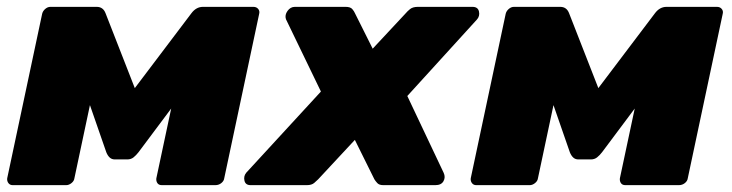

<svg xmlns="http://www.w3.org/2000/svg" viewBox="-20 -540 2134 560"><path d="M17 0Q9 0 4.5 -6Q0 -12 1 -20L103 -500Q105 -508 112 -514Q119 -520 127 -520H262Q281 -520 288 -501L406 -199L321 -214L538 -501Q552 -520 572 -520H719Q728 -520 733 -514Q738 -508 736 -500L634 -20Q633 -12 625.5 -6Q618 0 608 0H452Q443 0 439 -6Q435 -12 436 -20L499 -316L550 -318L384 -96Q377 -87 369.5 -81Q362 -75 351 -75H315Q306 -75 300 -80.5Q294 -86 290 -96L214 -315L259 -312L197 -20Q196 -12 188.5 -6Q181 0 173 0Z M711 0Q696 0 693 -13Q690 -26 698 -36L916 -273L814 -484Q810 -496 818.5 -508Q827 -520 840 -520H988Q1002 -520 1007.5 -513.5Q1013 -507 1015 -502L1067 -398L1164 -502Q1168 -507 1176 -513.5Q1184 -520 1199 -520H1358Q1374 -520 1377 -506.5Q1380 -493 1371 -483L1168 -260L1274 -36Q1280 -23 1273.5 -11.5Q1267 0 1250 0H1098Q1086 0 1080.5 -6Q1075 -12 1072 -17L1015 -132L908 -17Q904 -13 896.5 -6.5Q889 0 875 0Z M1369 0Q1361 0 1356.5 -6Q1352 -12 1353 -20L1455 -500Q1457 -508 1464 -514Q1471 -520 1479 -520H1614Q1633 -520 1640 -501L1758 -199L1673 -214L1890 -501Q1904 -520 1924 -520H2071Q2080 -520 2085 -514Q2090 -508 2088 -500L1986 -20Q1985 -12 1977.5 -6Q1970 0 1960 0H1804Q1795 0 1791 -6Q1787 -12 1788 -20L1851 -316L1902 -318L1736 -96Q1729 -87 1721.5 -81Q1714 -75 1703 -75H1667Q1658 -75 1652 -80.5Q1646 -86 1642 -96L1566 -315L1611 -312L1549 -20Q1548 -12 1540.5 -6Q1533 0 1525 0Z"/></svg>

Font: Rubik Light ExtraBold
Style: Italic
Weight: 800
Italic angle: -12°
Version: Version 2.104